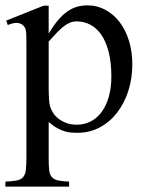

<svg xmlns="http://www.w3.org/2000/svg" viewBox="-26 -480 546 715"><path d="M466.8 -240.7Q466.8 -188 451.9 -141.6Q437 -95.2 409.9 -60.3Q382.8 -25.4 345.2 -5.4Q307.6 14.6 261.7 14.6Q251 14.6 238.8 13.7Q226.6 12.7 213.4 8.5Q200.2 4.4 185.5 -3.7Q170.9 -11.7 155.3 -25.9V109.4Q155.3 135.7 157 152.3Q158.7 168.9 166.3 178.5Q173.8 188 189.2 191.7Q204.6 195.3 231.4 196.3V214.8H-5.9V196.3Q21.5 195.3 37.1 191.9Q52.7 188.5 60.5 179Q68.4 169.4 70.3 152.3Q72.3 135.3 72.3 107.4V-315.9Q72.3 -334.5 72 -346.4Q71.8 -358.4 70.3 -366.5Q68.8 -374.5 65.4 -379.4Q62 -384.3 56.2 -388.7Q48.3 -394 36.4 -394.8Q24.4 -395.5 2.9 -386.7L-2.9 -403.3L136.7 -459H155.3V-354.5Q172.4 -383.8 189.5 -404.1Q206.5 -424.3 224.1 -436.8Q241.7 -449.2 260.3 -454.6Q278.8 -460 299.3 -460Q336.4 -460 367.2 -443.1Q397.9 -426.3 420.2 -396.7Q442.4 -367.2 454.6 -327.1Q466.8 -287.1 466.8 -240.7ZM388.7 -194.3Q388.7 -248.5 378.4 -287.6Q368.2 -326.7 350.6 -351.6Q333 -376.5 309.6 -388.4Q286.1 -400.4 259.8 -400.4Q245.1 -400.4 232.7 -394.8Q220.2 -389.2 208 -379.2Q195.8 -369.1 183.1 -355.5Q170.4 -341.8 155.3 -325.2V-157.7Q155.3 -105.5 159.7 -86.4Q163.1 -73.7 170.9 -61Q178.7 -48.3 191.4 -38.3Q204.1 -28.3 221.2 -22Q238.3 -15.6 259.8 -15.6Q288.6 -15.6 312.3 -28.1Q335.9 -40.5 352.8 -63.5Q369.6 -86.4 379.2 -119.6Q388.7 -152.8 388.7 -194.3Z"/></svg>

Font: Doulos SIL Viet
Style: Regular
Weight: 400
Designer: Walt Agee, Victor Gaultney, Peter Martin, Debbi Hosken, Becca Hirsbrunner
Foundry: SIL International
Version: Version 5.000